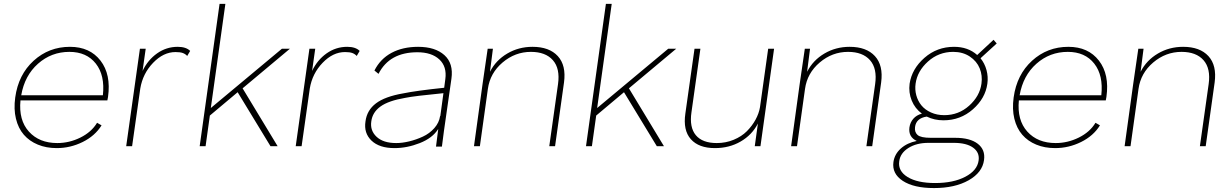

<svg xmlns="http://www.w3.org/2000/svg" viewBox="-20 -750 6320 985"><path d="M271 9.8Q217.3 9.8 174.1 -8.1Q130.9 -25.9 102.3 -58.8Q73.7 -91.8 61.8 -140.9Q49.8 -189.9 58.1 -250Q74.2 -367.2 152.6 -438.5Q231 -509.8 338.9 -509.8Q440.9 -509.8 495.6 -439Q550.3 -368.2 534.2 -252.9Q532.7 -242.7 530.8 -234.9H85Q75.2 -133.8 128.2 -75Q181.2 -16.1 273.9 -16.1Q335.4 -16.1 392.3 -44.2Q449.2 -72.3 478 -120.1L501 -106.9Q467.3 -52.7 404.1 -21.5Q340.8 9.8 271 9.8ZM88.9 -261.2H507.8Q519 -363.3 471.7 -423.6Q424.3 -483.9 335.9 -483.9Q243.7 -483.9 175 -423.1Q106.4 -362.3 88.9 -261.2Z M891.6 -509.8Q934.6 -509.8 955.6 -488.8L940.4 -462.9Q931.2 -473.1 918 -478Q904.8 -482.9 880.4 -482.9Q818.4 -482.9 765.4 -427.7Q712.4 -372.6 699.7 -295.9L657.7 0H627.4L697.8 -500H727.5L711.4 -386.2Q738.3 -442.4 785.9 -476.1Q833.5 -509.8 891.6 -509.8Z M1467.3 -500 1224.6 -296.9 1404.3 0H1367.7L1199.2 -276.9L1056.6 -157.2L1034.7 0H1004.4L1106.4 -730H1136.2L1061.5 -195.8L1426.3 -500Z M1761.2 -509.8Q1804.2 -509.8 1825.2 -488.8L1810.1 -462.9Q1800.8 -473.1 1787.6 -478Q1774.4 -482.9 1750 -482.9Q1688 -482.9 1635 -427.7Q1582 -372.6 1569.3 -295.9L1527.3 0H1497.1L1567.4 -500H1597.2L1581.1 -386.2Q1607.9 -442.4 1655.5 -476.1Q1703.1 -509.8 1761.2 -509.8Z M2125 -509.8Q2212.4 -509.8 2259.8 -467.3Q2307.1 -424.8 2295.9 -346.2L2257.8 -80.1Q2247.6 -4.9 2247.1 2H2216.8Q2216.8 0.5 2228 -85.9V-87.9Q2198.7 -41.5 2133.5 -15.9Q2068.4 9.8 2003.9 9.8Q1925.8 9.8 1885.7 -28.8Q1845.7 -67.4 1855 -127Q1862.3 -184.6 1908.7 -219.7Q1955.1 -254.9 2048.8 -271Q2115.2 -284.7 2258.8 -299.8L2264.6 -344.2Q2273.4 -408.2 2233.9 -445.1Q2194.3 -481.9 2121.1 -481.9Q1978 -481.9 1921.9 -371.1L1900.9 -388.2Q1931.2 -448.2 1988.8 -479Q2046.4 -509.8 2125 -509.8ZM1884.8 -127Q1877.9 -80.1 1912.1 -48.1Q1946.3 -16.1 2012.7 -16.1Q2043.9 -16.1 2079.3 -24.7Q2114.7 -33.2 2149.2 -49.1Q2183.6 -64.9 2208.3 -92.8Q2232.9 -120.6 2237.8 -154.8L2238.8 -153.8L2254.9 -272Q2103.5 -257.3 2059.1 -248Q1973.1 -233.4 1931.9 -203.6Q1890.6 -173.8 1884.8 -127Z M2711.9 -509.8Q2797.9 -509.8 2841.6 -462.2Q2885.3 -414.6 2873.5 -327.1L2827.6 0H2797.9L2842.8 -318.8Q2854 -398.4 2816.4 -441.2Q2778.8 -483.9 2703.6 -483.9Q2622.6 -483.9 2558.3 -429.4Q2494.1 -375 2482.9 -293.9L2441.9 0H2411.6L2455.6 -318.8L2481.9 -500H2508.8L2493.7 -381.8Q2523.9 -440.9 2582.3 -475.3Q2640.6 -509.8 2711.9 -509.8Z M3449.2 -500 3206.5 -296.9 3386.2 0H3349.6L3181.2 -276.9L3038.6 -157.2L3016.6 0H2986.3L3088.4 -730H3118.2L3043.5 -195.8L3408.2 -500Z M3647.9 9.8Q3564.9 9.8 3524.2 -35.9Q3483.4 -81.5 3496.1 -168L3543 -500H3573.2L3527.3 -173.8Q3516.1 -96.7 3549.8 -56.4Q3583.5 -16.1 3657.2 -16.1Q3703.6 -16.1 3744.1 -33Q3784.7 -49.8 3811.8 -77.1Q3838.9 -104.5 3856.2 -136.2Q3873.5 -168 3878.9 -200.2L3920.9 -500H3951.2L3881.3 0H3852.1L3868.2 -116.2Q3837.9 -57.6 3779.5 -23.9Q3721.2 9.8 3647.9 9.8Z M4338.9 -509.8Q4424.8 -509.8 4468.5 -462.2Q4512.2 -414.6 4500.5 -327.1L4454.6 0H4424.8L4469.7 -318.8Q4481 -398.4 4443.4 -441.2Q4405.8 -483.9 4330.6 -483.9Q4249.5 -483.9 4185.3 -429.4Q4121.1 -375 4109.9 -293.9L4068.8 0H4038.6L4082.5 -318.8L4108.9 -500H4135.7L4120.6 -381.8Q4150.9 -440.9 4209.2 -475.3Q4267.6 -509.8 4338.9 -509.8Z M5077.1 -545.9 5093.3 -526.9 5010.3 -451.2Q5031.7 -424.8 5041 -390.6Q5050.3 -356.4 5045.4 -320.8Q5035.2 -245.6 4971.2 -189.2Q4907.2 -132.8 4820.3 -132.8Q4773.4 -132.8 4734.4 -151.9Q4679.7 -143.6 4674.3 -98.1Q4670.9 -72.3 4687.3 -57.6Q4703.6 -43 4755.4 -43H4880.4Q4956.5 -43 4996.1 -12.5Q5035.6 18.1 5028.3 70.8Q5020 134.8 4949.5 174.8Q4878.9 214.8 4771.5 214.8Q4668 214.8 4611.6 178Q4555.2 141.1 4563.5 81.1Q4569.3 40.5 4601.6 11.7Q4633.8 -17.1 4683.1 -26.9Q4639.2 -47.4 4645.5 -96.2Q4649.4 -122.6 4665.8 -141.1Q4682.1 -159.7 4709.5 -167Q4673.8 -193.4 4657.2 -234.4Q4640.6 -275.4 4646.5 -320.8Q4658.2 -397 4722.7 -453.4Q4787.1 -509.8 4874.5 -509.8Q4946.3 -509.8 4993.2 -467.8ZM4593.3 77.1Q4585.9 127.4 4636.2 158.2Q4686.5 189 4777.3 189Q4871.1 189 4932.4 156.7Q4993.7 124.5 5000.5 73.2Q5006.3 32.2 4972.4 7.6Q4938.5 -17.1 4872.6 -17.1H4743.2Q4681.6 -17.1 4640.1 9.3Q4598.6 35.6 4593.3 77.1ZM4677.2 -320.8Q4672.9 -290.5 4680.7 -261.5Q4688.5 -232.4 4706.8 -209.7Q4725.1 -187 4755.9 -173.1Q4786.6 -159.2 4824.2 -159.2Q4897.9 -159.2 4952.1 -208Q5006.3 -256.8 5015.1 -320.8Q5021 -362.3 5006.1 -399.2Q4991.2 -436 4955.3 -460Q4919.4 -483.9 4870.1 -483.9Q4795.9 -483.9 4741 -434.6Q4686 -385.3 4677.2 -320.8Z M5393.1 9.8Q5339.4 9.8 5296.1 -8.1Q5252.9 -25.9 5224.4 -58.8Q5195.8 -91.8 5183.8 -140.9Q5171.9 -189.9 5180.2 -250Q5196.3 -367.2 5274.7 -438.5Q5353 -509.8 5460.9 -509.8Q5563 -509.8 5617.7 -439Q5672.4 -368.2 5656.2 -252.9Q5654.8 -242.7 5652.8 -234.9H5207Q5197.3 -133.8 5250.2 -75Q5303.2 -16.1 5396 -16.1Q5457.5 -16.1 5514.4 -44.2Q5571.3 -72.3 5600.1 -120.1L5623 -106.9Q5589.4 -52.7 5526.1 -21.5Q5462.9 9.8 5393.1 9.8ZM5210.9 -261.2H5629.9Q5641.1 -363.3 5593.8 -423.6Q5546.4 -483.9 5458 -483.9Q5365.7 -483.9 5297.1 -423.1Q5228.5 -362.3 5210.9 -261.2Z M6049.8 -509.8Q6135.7 -509.8 6179.4 -462.2Q6223.1 -414.6 6211.4 -327.1L6165.5 0H6135.7L6180.7 -318.8Q6191.9 -398.4 6154.3 -441.2Q6116.7 -483.9 6041.5 -483.9Q5960.4 -483.9 5896.2 -429.4Q5832 -375 5820.8 -293.9L5779.8 0H5749.5L5793.5 -318.8L5819.8 -500H5846.7L5831.5 -381.8Q5861.8 -440.9 5920.2 -475.3Q5978.5 -509.8 6049.8 -509.8Z"/></svg>

Font: Human Sans ExtraLight
Style: Italic
Weight: 200
Italic angle: -8°
Designer: Tim Radville
Foundry: Continuum
Version: Version 1.000;FEAKit 1.0